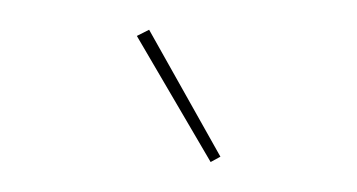

<svg xmlns="http://www.w3.org/2000/svg" viewBox="-30 -821 560 301"><g transform="rotate(-5 250.0 -670.5)"><path d="M291 -563 193 -770 213 -778 307 -570Z"/></g></svg>

Font: Iosevka SS18 Thin
Style: Italic
Weight: 100
Italic angle: -9°
Monospace: yes
Designer: Belleve Invis
Foundry: Belleve Invis
Version: Version 25.1.1; ttfautohint (v1.8.4)